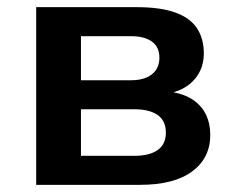

<svg xmlns="http://www.w3.org/2000/svg" viewBox="-20 -516 657 536"><path d="M81 0V-496H362Q428 -496 469.5 -481Q511 -466 530 -437Q549 -408 549 -367Q549 -325 524 -295.5Q499 -266 455 -256V-260Q494 -254 518.5 -237.5Q543 -221 555 -196Q567 -171 567 -139Q567 -75 516.5 -37.5Q466 0 371 0ZM206 -81H355Q397 -81 420 -97Q443 -113 443 -146Q443 -179 420 -195Q397 -211 355 -211H206ZM206 -292H346Q383 -292 404 -308.5Q425 -325 425 -355Q425 -385 404 -400Q383 -415 346 -415H206Z"/></svg>

Font: Nunito Sans 9pt
Style: Bold
Weight: 700
Version: Version 3.101;gftools[0.9.27]